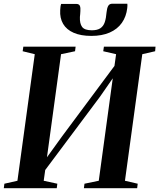

<svg xmlns="http://www.w3.org/2000/svg" viewBox="-30 -988 836 1008"><path d="M-10 0 -7 -23.5 61.5 -39 152.5 -703.5 89 -719 92.5 -743H367L364 -719L290.5 -703.5L210 -114.5L187.5 -122L296.5 -273L601.5 -683L565.5 -603L579.5 -703.5L512 -719L515.5 -743H786.5L784.5 -719L717 -703.5L626 -39L693 -23.5L690 0H410.5L413.5 -23.5L488.5 -39L566.5 -610L591.5 -619.5L495.5 -481L174.5 -51.5L214 -142.5L199.5 -39L271 -23.5L268 0ZM369.5 -967.5Q385 -967.5 389.2 -957.5Q393.5 -947.5 392 -930Q392 -922.5 391 -914.2Q390 -906 389.5 -899Q388 -864.5 401 -846.8Q414 -829 452 -829Q481 -829 497 -839.8Q513 -850.5 520 -871.5Q527 -892.5 529.5 -924Q531.5 -945 538 -956.8Q544.5 -968.5 559.5 -968.5H638.5Q639 -963.5 639 -958Q639 -952.5 638 -945.5Q633 -901 609.8 -868Q586.5 -835 546 -817.2Q505.5 -799.5 449.5 -799.5Q394.5 -799.5 357 -815.8Q319.5 -832 301.5 -862.5Q283.5 -893 286 -935Q286.5 -944.5 287.5 -952.2Q288.5 -960 291 -967.5Z"/></svg>

Font: Merriweather 120pt SemiBold
Style: Italic
Weight: 600
Italic angle: -7.8°
Version: Version 2.101